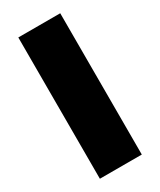

<svg xmlns="http://www.w3.org/2000/svg" viewBox="-181 -763 687 825"><g transform="rotate(-30 163.0 -350.5)"><path d="M267 0V-701H59V0Z"/></g></svg>

Font: Radio Edit
Style: P3
Weight: 800
Version: Version 3.001;PS 003.001;hotconv 1.0.70;makeotf.lib2.5.58329